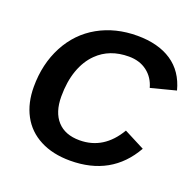

<svg xmlns="http://www.w3.org/2000/svg" viewBox="-125 -828 983 968"><g transform="rotate(20 367.0 -344.0)"><path d="M561 -229 671.9 -171.9Q620.6 -81.1 539.3 -35.6Q458 9.8 347.2 9.8Q253.9 9.8 186.5 -25.4Q118.7 -60.5 83.7 -125.7Q48.8 -190.9 48.8 -277.8Q48.8 -400.9 100.1 -498Q151.4 -594.7 243.4 -646.5Q335.4 -698.2 452.6 -698.2Q564.9 -698.2 637 -650.1Q709 -602.1 733.9 -506.8L600.1 -472.2Q585.9 -524.4 545.9 -554.7Q505.9 -585 448.2 -585Q344.7 -585 279.8 -521Q239.3 -481.4 217.5 -420.2Q195.8 -358.9 195.8 -279.8Q195.8 -195.3 237.5 -149.2Q279.3 -103 356.9 -103Q421.9 -103 472.9 -134.5Q523.9 -166 561 -229Z"/></g></svg>

Font: Arimo
Style: Italic
Weight: 400
Italic angle: -12°
Designer: Steve Matteson
Foundry: Monotype Imaging Inc.
Version: Version 1.33